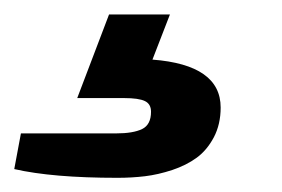

<svg xmlns="http://www.w3.org/2000/svg" viewBox="-99 -50 393 268"><path d="M64.9 198.2Q-25.9 198.2 -79.1 186L-69.8 136.2H63Q86.9 136.2 99.4 130.1Q111.8 124 111.8 106Q111.8 95.2 103.3 91.1Q94.7 86.9 74.2 86.9H8.8L53.2 -29.8H138.2L113.8 33.2Q209 40.5 209 100.1Q209 123.5 199.5 141.6Q189.9 159.7 175.5 170.2Q161.1 180.7 141.4 187.3Q121.6 193.8 103.3 196Q85 198.2 64.9 198.2Z"/></svg>

Font: Archivo Expanded
Style: Bold Italic
Weight: 700
Width: 7
Italic angle: -10°
Designer: Hector Gatti
Foundry: Omnibus-Type
Version: Version 2.001